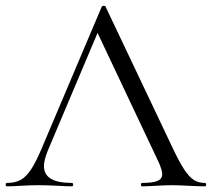

<svg xmlns="http://www.w3.org/2000/svg" viewBox="-24 -657 747 677"><path d="M698 0Q678 0 640 -2Q600 -4 583 -4Q561 -4 527 -2Q493 0 477 0Q473 0 473 -6Q473 -12 477 -12Q514 -12 531 -19Q548 -26 548 -43Q548 -57 535 -86L320 -541L145 -127Q131 -93 131 -71Q131 -12 229 -12Q234 -12 234 -6Q234 0 229 0Q211 0 179 -2Q141 -4 111 -4Q85 -4 51 -2Q21 0 1 0Q-4 0 -4 -6Q-4 -12 1 -12Q29 -12 48.5 -22.5Q68 -33 85.5 -59.5Q103 -86 124 -136L335 -634Q336 -636 341.5 -636.5Q347 -637 348 -634L584 -137Q608 -86 625.5 -59.5Q643 -33 659.5 -22.5Q676 -12 698 -12Q703 -12 703 -6Q703 0 698 0Z"/></svg>

Font: Cormorant Garamond
Style: Regular
Weight: 400
Designer: Christian Thalmann (Catharsis Fonts)
Version: Version 3.000